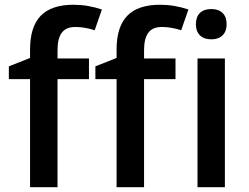

<svg xmlns="http://www.w3.org/2000/svg" viewBox="-20 -785 1045 805"><path d="M353 -453.1H221.2V0H106V-453.1H17.1V-506.8L106 -542V-577.1Q106 -672.9 150.9 -719Q195.8 -765.1 288.1 -765.1Q348.6 -765.1 407.2 -745.1L377 -658.2Q334.5 -671.9 295.9 -671.9Q256.8 -671.9 239 -647.7Q221.2 -623.5 221.2 -575.2V-540H353ZM715.8 -453.1H584V0H468.8V-453.1H379.9V-506.8L468.8 -542V-577.1Q468.8 -672.9 513.7 -719Q558.6 -765.1 650.9 -765.1Q711.4 -765.1 770 -745.1L739.7 -658.2Q697.3 -671.9 658.7 -671.9Q619.6 -671.9 601.8 -647.7Q584 -623.5 584 -575.2V-540H715.8ZM922.9 0H808.1V-540H922.9ZM801.3 -683.1Q801.3 -713.9 818.1 -730.5Q835 -747.1 866.2 -747.1Q896.5 -747.1 913.3 -730.5Q930.2 -713.9 930.2 -683.1Q930.2 -653.8 913.3 -637Q896.5 -620.1 866.2 -620.1Q835 -620.1 818.1 -637Q801.3 -653.8 801.3 -683.1Z"/></svg>

Font: f0_1792           
Style: Regular
Weight: 600
Foundry: Ascender Corporation
Version: Version 1.10